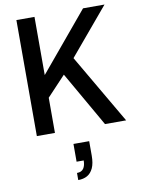

<svg xmlns="http://www.w3.org/2000/svg" viewBox="-104 -755 819 1118"><g transform="rotate(-10 306.0 -196.0)"><path d="M73 0V-686H180V-342L467 -686H594L362 -410L601 0H476L290 -325L180 -208V0ZM266 294V252Q293 252 305 234.5Q317 217 317 187H275V82H368V167Q368 213 355 241Q342 269 319.5 281.5Q297 294 266 294Z"/></g></svg>

Font: Archivo SemiCondensed Medium
Style: Regular
Weight: 500
Width: 4
Designer: Hector Gatti
Foundry: Omnibus-Type
Version: Version 2.001